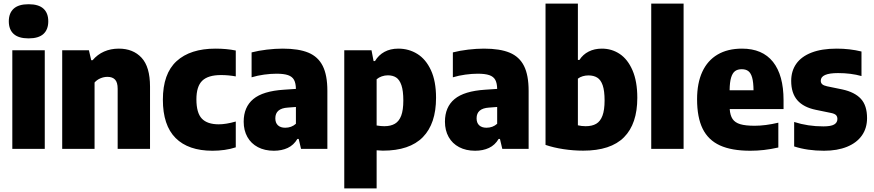

<svg xmlns="http://www.w3.org/2000/svg" viewBox="-20 -828 4859 1068"><path d="M48.5 0V-548.5H229V0ZM29 -709.5Q29 -755 56.2 -779.8Q83.5 -804.5 139 -804.5Q194.5 -804.5 221.5 -780Q248.5 -755.5 248.5 -709.5Q248.5 -663.5 221.5 -639Q194.5 -614.5 139 -614.5Q83.5 -614.5 56.2 -639Q29 -663.5 29 -709.5Z M326 -548.5H474.5L487.5 -493H495Q522 -525 559 -541.2Q596 -557.5 641 -557.5Q720.5 -557.5 767.5 -506.8Q814.5 -456 814.5 -346.5V0H634.5V-334Q634.5 -370 620 -385.2Q605.5 -400.5 578 -400.5Q557.5 -400.5 538.2 -392.2Q519 -384 506 -369V0H326Z M886 -273.5Q886 -418 962.2 -487.8Q1038.5 -557.5 1179 -557.5Q1240 -557.5 1291.5 -547V-403Q1250.5 -410.5 1209.5 -410.5Q1137.5 -410.5 1105 -379Q1072.5 -347.5 1072.5 -275.5Q1072.5 -200 1102.8 -168.2Q1133 -136.5 1197 -136.5Q1237 -136.5 1291.5 -152V-8.5Q1263 1 1229.5 5.8Q1196 10.5 1162 10.5Q1027.5 10.5 956.8 -60.2Q886 -131 886 -273.5Z M1801 -322.5V0H1654.5L1641.5 -55H1634Q1614 -21 1580.5 -5.2Q1547 10.5 1503.5 10.5Q1452.5 10.5 1414.5 -9.5Q1376.5 -29.5 1356 -66.2Q1335.5 -103 1335.5 -151Q1335.5 -232.5 1389 -277Q1442.5 -321.5 1559.5 -329L1626 -333.5Q1625.5 -365.5 1615.5 -383.8Q1605.5 -402 1582.2 -410Q1559 -418 1518 -418Q1486 -418 1449.2 -413Q1412.5 -408 1379.5 -398V-536.5Q1418 -546.5 1464.5 -552Q1511 -557.5 1552.5 -557.5Q1641.5 -557.5 1695.5 -535Q1749.5 -512.5 1775.2 -461.2Q1801 -410 1801 -322.5ZM1626 -139.5V-233L1580.5 -229.5Q1511.5 -225 1511.5 -170Q1511.5 -144.5 1526 -131Q1540.5 -117.5 1566.5 -117.5Q1601.5 -117.5 1626 -139.5Z M1895 -548.5H2046.5L2058 -488.5H2066Q2085.5 -521.5 2118.5 -539.5Q2151.5 -557.5 2195.5 -557.5Q2254 -557.5 2301.2 -528.2Q2348.5 -499 2377 -437.8Q2405.5 -376.5 2405.5 -284Q2405.5 -140 2332 -65Q2258.5 10 2109.5 10Q2096 10 2075 8V220H1895ZM2223.5 -269Q2223.5 -323 2213 -353.8Q2202.5 -384.5 2183.8 -396.8Q2165 -409 2137.5 -409Q2120 -409 2103.5 -403.2Q2087 -397.5 2075 -387V-130Q2100 -126 2117.5 -126Q2153.5 -126 2176.8 -139.8Q2200 -153.5 2211.8 -184.8Q2223.5 -216 2223.5 -269Z M2920.5 -322.5V0H2774L2761 -55H2753.5Q2733.5 -21 2700 -5.2Q2666.5 10.5 2623 10.5Q2572 10.5 2534 -9.5Q2496 -29.5 2475.5 -66.2Q2455 -103 2455 -151Q2455 -232.5 2508.5 -277Q2562 -321.5 2679 -329L2745.5 -333.5Q2745 -365.5 2735 -383.8Q2725 -402 2701.8 -410Q2678.5 -418 2637.5 -418Q2605.5 -418 2568.8 -413Q2532 -408 2499 -398V-536.5Q2537.5 -546.5 2584 -552Q2630.5 -557.5 2672 -557.5Q2761 -557.5 2815 -535Q2869 -512.5 2894.8 -461.2Q2920.5 -410 2920.5 -322.5ZM2745.5 -139.5V-233L2700 -229.5Q2631 -225 2631 -170Q2631 -144.5 2645.5 -131Q2660 -117.5 2686 -117.5Q2721 -117.5 2745.5 -139.5Z M3014.5 -22V-808H3194.5V-494.5H3203Q3222.5 -525 3254.5 -541.2Q3286.5 -557.5 3328 -557.5Q3383 -557.5 3427.5 -527.8Q3472 -498 3498.5 -436.5Q3525 -375 3525 -284Q3525 -139 3451 -64.5Q3377 10 3224 10Q3170 10 3115 1.8Q3060 -6.5 3014.5 -22ZM3343 -269Q3343 -323 3332.5 -353.5Q3322 -384 3302.2 -396.2Q3282.5 -408.5 3253 -408.5Q3237 -408.5 3221.5 -404Q3206 -399.5 3194.5 -390.5V-131Q3215.5 -126 3237.5 -126Q3273.5 -126 3296.5 -139.5Q3319.5 -153 3331.2 -184.5Q3343 -216 3343 -269Z M3602.5 0V-808H3782.5V0Z M4338.5 -221.5H4039Q4041.5 -186 4055 -166Q4068.5 -146 4097.5 -137.2Q4126.5 -128.5 4178 -128.5Q4237.5 -128.5 4309.5 -145.5V-7.5Q4267 2 4229.8 6.2Q4192.5 10.5 4153.5 10.5Q4049.5 10.5 3984.5 -19.2Q3919.5 -49 3888.5 -112Q3857.5 -175 3857.5 -276Q3857.5 -365.5 3886.5 -428.5Q3915.5 -491.5 3971.5 -524.5Q4027.5 -557.5 4107.5 -557.5Q4221 -557.5 4279.8 -483.8Q4338.5 -410 4338.5 -270.5ZM4038.5 -326H4171.5Q4171 -371 4163.8 -396.5Q4156.5 -422 4142.5 -432.5Q4128.5 -443 4106 -443Q4083 -443 4068.8 -432.5Q4054.5 -422 4046.8 -396.5Q4039 -371 4038.5 -326Z M4397.5 -13.5V-149.5Q4473.5 -125 4560 -125Q4602 -125 4620 -135.5Q4638 -146 4638 -166Q4638 -180 4630.2 -187.8Q4622.5 -195.5 4603.5 -199.5L4518.5 -217Q4449.5 -231 4415.2 -270.5Q4381 -310 4381 -378Q4381 -433 4409.2 -473.2Q4437.5 -513.5 4494.2 -535.5Q4551 -557.5 4634 -557.5Q4707 -557.5 4772 -541.5V-405Q4713 -421.5 4641.5 -421.5Q4545.5 -421.5 4545.5 -379Q4545.5 -366.5 4553.8 -359.2Q4562 -352 4580.5 -348L4665.5 -330.5Q4734.5 -315.5 4768.8 -278.2Q4803 -241 4803 -171Q4803 -115 4774.2 -74.2Q4745.5 -33.5 4691.5 -11.5Q4637.5 10.5 4563.5 10.5Q4471 10.5 4397.5 -13.5Z"/></svg>

Font: Encode Sans Semi Condensed ExBd
Style: Regular
Weight: 800
Width: 4
Designer: Multiple Designers
Foundry: Impallari Type
Version: Version 2.000